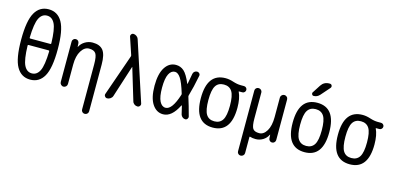

<svg xmlns="http://www.w3.org/2000/svg" viewBox="-83 -1285 4166 2030"><g transform="rotate(15 2000.0 -270.5)"><path d="M140.6 -330.1Q131.8 -330.1 131.8 -322.3Q135.7 -167 165 -107.9Q194.3 -48.8 250 -48.8Q305.7 -48.8 335 -107.9Q364.3 -167 368.2 -322.3Q368.2 -330.1 359.4 -330.1ZM131.8 -408.2Q131.8 -400.4 140.6 -400.4H359.4Q368.2 -400.4 368.2 -408.2Q364.3 -563.5 335 -622.1Q305.7 -680.7 250 -680.7Q194.3 -680.7 165 -622.1Q135.7 -563.5 131.8 -408.2ZM399.4 -69.3Q348.6 19.5 250 19.5Q151.4 19.5 100.6 -69.3Q49.8 -158.2 49.8 -365.2Q49.8 -572.3 100.6 -661.1Q151.4 -750 250 -750Q348.6 -750 399.4 -661.1Q450.2 -572.3 450.2 -365.2Q450.2 -158.2 399.4 -69.3Z M570.3 -40V-483.4Q570.3 -498 581.1 -508.8Q591.8 -519.5 607.4 -519.5Q623 -519.5 633.3 -509.3Q643.6 -499 644.5 -483.4L646.5 -446.3Q646.5 -445.3 647.5 -445.3Q649.4 -445.3 649.4 -446.3Q668 -484.4 706.5 -507.3Q745.1 -530.3 790 -530.3Q869.1 -530.3 904.8 -484.9Q940.4 -439.5 940.4 -330.1V181.6Q940.4 197.3 929.2 208.5Q918 219.7 901.9 219.7Q885.7 219.7 874.5 209Q863.3 198.2 863.3 181.6V-311.5Q863.3 -399.4 843.3 -429.2Q823.2 -459 769.5 -459Q719.7 -459 684.6 -402.8Q649.4 -346.7 649.4 -252V-40Q649.4 -23.4 637.7 -11.7Q626 0 609.9 0Q593.8 0 582 -12.2Q570.3 -24.4 570.3 -40Z M1087.9 0Q1072.3 0 1062.5 -13.7Q1052.7 -27.3 1058.6 -42L1215.8 -492.2Q1218.8 -500 1215.8 -507.8L1154.3 -691.4Q1149.4 -705.1 1158.2 -717.8Q1167 -730.5 1181.6 -730.5Q1199.2 -730.5 1215.3 -719.2Q1231.4 -708 1237.3 -691.4L1450.2 -41Q1455.1 -26.4 1445.3 -13.2Q1435.5 0 1419.9 0Q1400.4 0 1384.8 -11.7Q1369.1 -23.4 1364.3 -42L1259.8 -388.7Q1259.8 -389.6 1258.8 -389.6Q1257.8 -389.6 1257.8 -388.7L1146.5 -42Q1140.6 -23.4 1123.5 -11.7Q1106.4 0 1087.9 0Z M1710 -457Q1668.9 -457 1644.5 -409.2Q1620.1 -361.3 1620.1 -259.8Q1620.1 -160.2 1644.5 -111.8Q1668.9 -63.5 1710 -63.5Q1781.2 -63.5 1836.9 -238.3Q1839.8 -246.1 1836.9 -253.9Q1801.8 -369.1 1772 -413.1Q1742.2 -457 1710 -457ZM1702.1 9.8Q1628.9 9.8 1583.5 -59.1Q1538.1 -127.9 1538.1 -259.8Q1538.1 -390.6 1583 -460.4Q1627.9 -530.3 1702.1 -530.3Q1752 -530.3 1789.6 -497.1Q1827.1 -463.9 1866.2 -370.1Q1869.1 -364.3 1871.1 -370.1Q1881.8 -422.9 1891.6 -482.4Q1894.5 -499 1907.2 -509.3Q1919.9 -519.5 1935.5 -519.5Q1950.2 -519.5 1960.4 -508.3Q1970.7 -497.1 1967.8 -482.4Q1942.4 -350.6 1914.1 -254.9Q1911.1 -246.1 1914.1 -238.3Q1941.4 -153.3 1971.7 -39.1Q1975.6 -25.4 1966.8 -12.7Q1958 0 1943.4 0Q1926.8 0 1912.6 -11.2Q1898.4 -22.5 1893.6 -39.1Q1891.6 -46.9 1883.8 -80.6Q1876 -114.3 1872.1 -129.9Q1871.1 -131.8 1869.1 -131.8Q1867.2 -131.8 1866.2 -129.9Q1796.9 9.8 1702.1 9.8Z M2334.5 -415.5Q2305.7 -460.9 2244.6 -460.9Q2183.6 -460.9 2155.3 -415.5Q2127 -370.1 2127 -260.3Q2127 -150.4 2155.3 -104.5Q2183.6 -58.6 2244.6 -58.6Q2305.7 -58.6 2334.5 -104.5Q2363.3 -150.4 2363.3 -260.3Q2363.3 -370.1 2334.5 -415.5ZM2245.1 -530.3Q2285.2 -530.3 2331.5 -515.1Q2377.9 -500 2417 -500H2453.1Q2466.8 -500 2477.1 -490.2Q2487.3 -480.5 2487.3 -466.3Q2487.3 -452.1 2477.1 -441.9Q2466.8 -431.6 2453.1 -431.6H2415Q2414.1 -431.6 2414.1 -430.7V-428.7Q2445.3 -363.3 2445.3 -259.8Q2445.3 9.8 2245.1 9.8Q2044.9 9.8 2044.9 -260.3Q2044.9 -530.3 2245.1 -530.3Z M2570.3 181.6V-482.4Q2570.3 -498 2581.1 -508.8Q2591.8 -519.5 2607.9 -519.5Q2624 -519.5 2635.7 -508.8Q2647.5 -498 2647.5 -482.4V-198.2Q2647.5 -115.2 2665.5 -87.9Q2683.6 -60.5 2735.4 -60.5Q2784.2 -60.5 2817.4 -115.7Q2850.6 -170.9 2850.6 -267.6V-480.5Q2850.6 -496.1 2862.3 -507.8Q2874 -519.5 2890.6 -519.5Q2906.2 -519.5 2918 -508.3Q2929.7 -497.1 2929.7 -480.5V-37.1Q2929.7 -22.5 2918.9 -11.2Q2908.2 0 2892.6 0Q2877 0 2866.7 -10.7Q2856.4 -21.5 2855.5 -37.1L2853.5 -74.2Q2853.5 -75.2 2852.5 -75.2Q2850.6 -75.2 2850.6 -74.2Q2832 -35.2 2795.4 -12.7Q2758.8 9.8 2714.8 9.8Q2679.7 9.8 2654.3 1Q2647.5 -1 2647.5 6.8V181.6Q2647.5 197.3 2635.7 208.5Q2624 219.7 2607.9 219.7Q2591.8 219.7 2581.1 209Q2570.3 198.2 2570.3 181.6Z M3339.4 -415.5Q3310.5 -460.9 3250 -460.9Q3189.5 -460.9 3160.6 -415.5Q3131.8 -370.1 3131.8 -260.3Q3131.8 -150.4 3160.6 -104.5Q3189.5 -58.6 3250 -58.6Q3310.5 -58.6 3339.4 -104.5Q3368.2 -150.4 3368.2 -260.3Q3368.2 -370.1 3339.4 -415.5ZM3450.2 -260.3Q3450.2 9.8 3250 9.8Q3049.8 9.8 3049.8 -260.3Q3049.8 -530.3 3250 -530.3Q3450.2 -530.3 3450.2 -260.3ZM3317.4 -759.8H3323.2Q3339.8 -759.8 3346.2 -745.6Q3352.5 -731.4 3341.8 -717.8L3255.9 -620.1Q3228.5 -589.8 3190.4 -589.8Q3177.7 -589.8 3171.4 -602.1Q3165 -614.3 3171.9 -624L3228.5 -711.9Q3259.8 -759.8 3317.4 -759.8Z M3834.5 -415.5Q3805.7 -460.9 3744.6 -460.9Q3683.6 -460.9 3655.3 -415.5Q3627 -370.1 3627 -260.3Q3627 -150.4 3655.3 -104.5Q3683.6 -58.6 3744.6 -58.6Q3805.7 -58.6 3834.5 -104.5Q3863.3 -150.4 3863.3 -260.3Q3863.3 -370.1 3834.5 -415.5ZM3745.1 -530.3Q3785.2 -530.3 3831.5 -515.1Q3877.9 -500 3917 -500H3953.1Q3966.8 -500 3977.1 -490.2Q3987.3 -480.5 3987.3 -466.3Q3987.3 -452.1 3977.1 -441.9Q3966.8 -431.6 3953.1 -431.6H3915Q3914.1 -431.6 3914.1 -430.7V-428.7Q3945.3 -363.3 3945.3 -259.8Q3945.3 9.8 3745.1 9.8Q3544.9 9.8 3544.9 -260.3Q3544.9 -530.3 3745.1 -530.3Z"/></g></svg>

Font: Rounded Mgen+ 1m regular
Style: Regular
Weight: 400
Designer: [Source Han Sans]
Ryoko NISHIZUKA  (kana & ideographs); Paul D. Hunt (Latin, Greek & Cyrillic); Wenlong ZHANG  (bopomofo
Version: Version 1.059.20150602